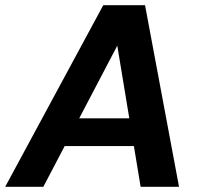

<svg xmlns="http://www.w3.org/2000/svg" viewBox="-43 -720 775 740"><path d="M-23 0 355 -700H516L647 0H499L409 -544L124 0ZM107 -157 162 -264H537L554 -157Z"/></svg>

Font: DM Sans 24pt ExtraBold
Style: Italic
Weight: 800
Italic angle: -10°
Designer: Colophon Foundry, Jonny Pinhorn
Foundry: Colophon Foundry
Version: Version 4.004;gftools[0.9.30]